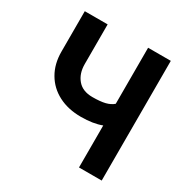

<svg xmlns="http://www.w3.org/2000/svg" viewBox="-159 -824 931 959"><g transform="rotate(30 306.5 -345.0)"><path d="M58.6 -690.4H190.4V-461.9Q190.4 -407.2 219.7 -372.6Q249 -337.9 305.7 -337.9Q350.6 -337.9 378.4 -344.7Q406.2 -351.6 423.8 -367.2V-690.4H554.7V0H423.8V-242.2Q375 -223.6 305.7 -223.6Q231.4 -223.6 175.8 -252.4Q120.1 -281.2 89.4 -334Q58.6 -386.7 58.6 -457Z"/></g></svg>

Font: Dinish
Style: Bold
Weight: 700
Designer: Bert Driehuis
Foundry: Playbeing
Version: Version 3.006; git-39231f3c-release